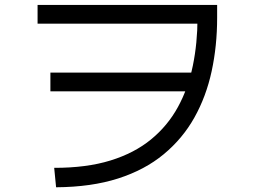

<svg xmlns="http://www.w3.org/2000/svg" viewBox="-20 -736 1040 789"><path d="M210.5 33.6 202.7 -46.3Q335.6 -46.1 433.9 -76.5Q532.2 -106.9 600.7 -163.1Q669.2 -219.3 711.3 -296.4Q753.4 -373.5 772.5 -466.4Q791.6 -559.3 791.6 -662.1L814.1 -638.8H134.4V-715.6H872.3V-662.1Q872.3 -547.8 849.8 -443.6Q827.3 -339.5 778.8 -252.9Q730.3 -166.3 652.7 -102.1Q575.1 -37.8 465.5 -2.6Q355.9 32.6 210.5 33.6ZM794.8 -437.6V-360.8H187.1V-437.6Z"/></svg>

Font: Murecho Thin
Style: Regular
Weight: 100
Designer: Neil Summerour
Foundry: Positype
Version: Version 1.010